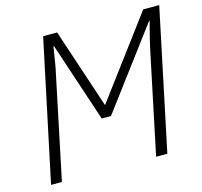

<svg xmlns="http://www.w3.org/2000/svg" viewBox="-104 -828 989 941"><g transform="rotate(-15 391.0 -357.0)"><path d="M42 0 193 -714H264L398 -311H400L701 -714H782L632 0H575L684 -520Q689 -543 694.5 -565.5Q700 -588 706 -610.5Q712 -633 717 -652H714L413 -250H366L232 -653H229Q226 -635 222.5 -613Q219 -591 215 -566.5Q211 -542 205 -516L97 0Z"/></g></svg>

Font: Noto Sans Display Light
Style: Italic
Weight: 300
Italic angle: -12°
Designer: Monotype Design Team
Foundry: Monotype Imaging Inc.
Version: Version 2.003